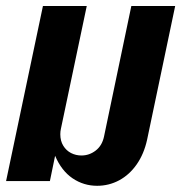

<svg xmlns="http://www.w3.org/2000/svg" viewBox="-20 -595 596 631"><path d="M161.1 -83 144 0H0L121.1 -575.2H265.1L180.2 -171.9Q178.2 -163.6 178.2 -153.8Q178.2 -131.8 188 -116Q197.8 -100.1 213.6 -92Q229.5 -84 247.6 -84Q273.4 -84 294.4 -100.1Q315.4 -116.2 321.8 -146L411.6 -575.2H555.7L463.4 -135.7Q453.1 -88.9 429.2 -54.7Q405.3 -20.5 371.6 -2.4Q337.9 15.6 299.3 15.6Q254.9 15.6 218.5 -9Q182.1 -33.7 161.1 -83Z"/></svg>

Font: Pattaya
Style: Regular
Weight: 400
Designer: Pablo Impallari / Thai characters Designed by Thanarat Vachiruckul and Suppakit Chalermlarp
Foundry: Pablo Impallari
Version: Version 2.000